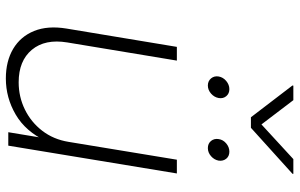

<svg xmlns="http://www.w3.org/2000/svg" viewBox="-192 -760 959 614"><g transform="rotate(90 287.0 -452.5)"><path d="M230.5 7.8Q175.3 7.8 135.7 -15.6Q96.2 -39.1 78.6 -82.5Q61 -126 70.8 -186L129.4 -539.1H173.3L115.2 -188.5Q103.5 -117.7 138.7 -75.4Q173.8 -33.2 242.7 -33.2Q289.1 -33.2 329.6 -53Q370.1 -72.8 397.7 -108.6Q425.3 -144.5 433.1 -192.4L490.2 -539.1H534.2L445.3 0H402.3L422.4 -121.6H431.2Q399.9 -55.2 345.9 -23.7Q292 7.8 230.5 7.8ZM453.1 -638.2Q438.5 -638.2 430.2 -648.4Q421.9 -658.7 424.3 -672.9Q426.3 -687 438.2 -697Q450.2 -707 464.4 -707Q479 -707 487.1 -697Q495.1 -687 493.2 -672.9Q490.7 -658.7 479 -648.4Q467.3 -638.2 453.1 -638.2ZM252.9 -638.2Q238.8 -638.2 230.2 -648.4Q221.7 -658.7 224.1 -672.9Q226.6 -687 238.5 -697Q250.5 -707 264.6 -707Q278.8 -707 287.1 -697Q295.4 -687 293 -672.9Q290.5 -658.7 278.8 -648.4Q267.1 -638.2 252.9 -638.2ZM299.8 -911.6 377.4 -809.6 488.3 -911.6H535.6L535.2 -908.7L388.2 -775.9H354.5L252.9 -908.7L253.4 -911.6Z"/></g></svg>

Font: Inter 18pt ExtraLight
Style: Italic
Weight: 250
Italic angle: -9.3988°
Designer: Rasmus Andersson
Foundry: rsms
Version: Version 4.001;git-66647c0bb